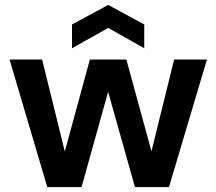

<svg xmlns="http://www.w3.org/2000/svg" viewBox="-20 -764 883 784"><path d="M173 0 19 -521H152L247 -136H242L347 -521H496L601 -137L596 -136L691 -521H825L670 0H531L419 -398H424L313 0ZM274 -567V-664L422 -744L569 -664V-567L422 -650Z"/></svg>

Font: DM Sans 10pt
Style: Bold
Weight: 700
Version: Version 4.004;gftools[0.9.30]